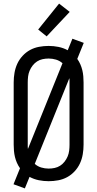

<svg xmlns="http://www.w3.org/2000/svg" viewBox="-20 -998 540 1066"><path d="M118 48 55 25 91 -64Q81 -78 74 -94Q67 -110 63 -126.5Q59 -143 57.5 -160.5Q56 -178 56 -195V-540Q56 -567 60.5 -593.5Q65 -620 76 -644Q87 -668 105.5 -688Q124 -708 147 -720.5Q170 -733 196.5 -738Q223 -743 250 -743Q278 -743 305 -737.5Q332 -732 356 -719L382 -783L445 -760L409 -671Q419 -657 426 -641Q433 -625 437 -608.5Q441 -592 442.5 -574.5Q444 -557 444 -540V-195Q444 -168 439.5 -141.5Q435 -115 424 -91Q413 -67 394.5 -47Q376 -27 353 -14.5Q330 -2 303.5 3Q277 8 250 8Q222 8 195 2.5Q168 -3 144 -16ZM135 -171 327 -647Q311 -661 291 -667Q271 -673 250 -673Q233 -673 216.5 -669.5Q200 -666 186 -657Q172 -648 161.5 -634.5Q151 -621 144.5 -605.5Q138 -590 136 -573.5Q134 -557 134 -540V-195Q134 -189 134 -183Q134 -177 135 -171ZM250 -62Q267 -62 283.5 -65.5Q300 -69 314 -78Q328 -87 338.5 -100.5Q349 -114 355.5 -129.5Q362 -145 364 -161.5Q366 -178 366 -195V-540Q366 -546 366 -552Q366 -558 365 -564L173 -88Q189 -74 209 -68Q229 -62 250 -62ZM239 -796 192 -834 308 -978 367 -932Z"/></svg>

Font: Iosevka Fixed
Style: Regular
Weight: 400
Monospace: yes
Designer: Belleve Invis
Foundry: Belleve Invis
Version: Version 33.2.4